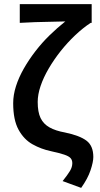

<svg xmlns="http://www.w3.org/2000/svg" viewBox="-20 -726 485 932"><path d="M374 186 284 153Q308 123 319.5 104Q331 85 331 66Q331 51 322.5 41.5Q314 32 291.5 24.5Q269 17 228 8Q180 -2 138 -25.5Q96 -49 70 -96.5Q44 -144 44 -225Q44 -265 57.5 -307.5Q71 -350 95.5 -393Q120 -436 152 -477.5Q184 -519 221 -555Q258 -591 297 -622Q273 -621 233 -620.5Q193 -620 150 -618.5Q107 -617 76 -615V-706H425V-615H420Q382 -590 344.5 -554.5Q307 -519 274.5 -478Q242 -437 216.5 -393.5Q191 -350 177 -308.5Q163 -267 163 -231Q163 -182 177 -153Q191 -124 220.5 -107.5Q250 -91 295 -83Q367 -68 400 -43Q433 -18 433 36Q433 60 419.5 100.5Q406 141 374 186Z"/></svg>

Font: Source Sans 3 SemiBold
Style: Regular
Weight: 600
Designer: Paul D. Hunt
Foundry: Adobe
Version: Version 3.046;hotconv 1.0.118;makeotfexe 2.5.65603